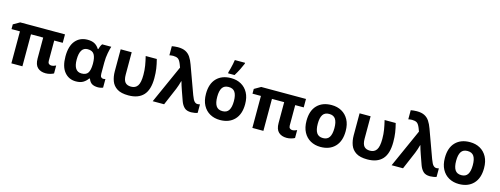

<svg xmlns="http://www.w3.org/2000/svg" viewBox="-18 -1646 6519 2505"><g transform="rotate(15 3241.0 -393.0)"><path d="M635 -107Q652 -107 668 -112Q684 -117 698 -124V-17Q681 -7 651 1.5Q621 10 590 10Q521 10 480.5 -28Q440 -66 440 -150V-432H275V0H126V-432H12V-496L99 -546H704V-432H589V-156Q589 -131 602.5 -119Q616 -107 635 -107Z M998 10Q902 10 843 -61.5Q784 -133 784 -271Q784 -411 845 -483Q906 -555 1009 -555Q1067 -555 1104 -534.5Q1141 -514 1166 -473H1173Q1178 -490 1186 -510.5Q1194 -531 1206 -546H1329Q1318 -514 1306 -453Q1294 -392 1294 -325V-173Q1294 -139 1306.5 -127Q1319 -115 1335 -115Q1342 -115 1351 -117Q1360 -119 1364 -120V-3Q1357 1 1335.5 5.5Q1314 10 1297 10Q1247 10 1216 -8Q1185 -26 1168 -72H1158Q1136 -38 1098 -14Q1060 10 998 10ZM1043 -109Q1105 -109 1129.5 -146.5Q1154 -184 1155 -266V-272Q1155 -352 1130.5 -394Q1106 -436 1041 -436Q988 -436 962 -393.5Q936 -351 936 -270Q936 -109 1043 -109Z M1707 9Q1609 9 1554.5 -25.5Q1500 -60 1478 -118.5Q1456 -177 1456 -249V-546H1605V-244Q1605 -173 1631 -141.5Q1657 -110 1712 -110Q1771 -110 1800 -153Q1829 -196 1829 -300Q1829 -365 1819.5 -422.5Q1810 -480 1794 -546H1944Q1961 -481 1969.5 -423.5Q1978 -366 1978 -296Q1978 -139 1909.5 -65Q1841 9 1707 9Z M2035 0 2266 -516 2249 -561Q2228 -613 2204 -627Q2180 -641 2140 -641Q2127 -641 2113.5 -639Q2100 -637 2090 -635V-758Q2104 -761 2128.5 -763.5Q2153 -766 2171 -766Q2235 -766 2275.5 -745.5Q2316 -725 2342 -686Q2368 -647 2388 -591L2525 -214Q2548 -152 2567 -133.5Q2586 -115 2607 -115Q2621 -115 2641 -120V-5Q2629 1 2601.5 5.5Q2574 10 2555 10Q2494 10 2462.5 -20.5Q2431 -51 2413 -101L2366 -234Q2355 -266 2345 -296.5Q2335 -327 2330 -349H2327Q2320 -323 2310 -292Q2300 -261 2290 -237L2189 0Z M3210 -274Q3210 -138 3138.5 -64Q3067 10 2944 10Q2868 10 2808.5 -23Q2749 -56 2715 -119.5Q2681 -183 2681 -274Q2681 -410 2752 -483Q2823 -556 2947 -556Q3024 -556 3083 -523Q3142 -490 3176 -427.5Q3210 -365 3210 -274ZM2833 -274Q2833 -193 2859.5 -151.5Q2886 -110 2946 -110Q3005 -110 3031.5 -151.5Q3058 -193 3058 -274Q3058 -355 3031.5 -395.5Q3005 -436 2945 -436Q2886 -436 2859.5 -395.5Q2833 -355 2833 -274ZM2891 -606V-621Q2899 -645 2906.5 -676Q2914 -707 2921 -739Q2928 -771 2931 -796H3069V-784Q3053 -745 3030 -699Q3007 -653 2978 -606Z M3890 -107Q3907 -107 3923 -112Q3939 -117 3953 -124V-17Q3936 -7 3906 1.5Q3876 10 3845 10Q3776 10 3735.5 -28Q3695 -66 3695 -150V-432H3530V0H3381V-432H3267V-496L3354 -546H3959V-432H3844V-156Q3844 -131 3857.5 -119Q3871 -107 3890 -107Z M4568 -274Q4568 -138 4496.5 -64Q4425 10 4302 10Q4226 10 4166.5 -23Q4107 -56 4073 -119.5Q4039 -183 4039 -274Q4039 -410 4110 -483Q4181 -556 4305 -556Q4382 -556 4441 -523Q4500 -490 4534 -427.5Q4568 -365 4568 -274ZM4191 -274Q4191 -193 4217.5 -151.5Q4244 -110 4304 -110Q4363 -110 4389.5 -151.5Q4416 -193 4416 -274Q4416 -355 4389.5 -395.5Q4363 -436 4303 -436Q4244 -436 4217.5 -395.5Q4191 -355 4191 -274Z M4934 9Q4836 9 4781.5 -25.5Q4727 -60 4705 -118.5Q4683 -177 4683 -249V-546H4832V-244Q4832 -173 4858 -141.5Q4884 -110 4939 -110Q4998 -110 5027 -153Q5056 -196 5056 -300Q5056 -365 5046.5 -422.5Q5037 -480 5021 -546H5171Q5188 -481 5196.5 -423.5Q5205 -366 5205 -296Q5205 -139 5136.5 -65Q5068 9 4934 9Z M5262 0 5493 -516 5476 -561Q5455 -613 5431 -627Q5407 -641 5367 -641Q5354 -641 5340.5 -639Q5327 -637 5317 -635V-758Q5331 -761 5355.5 -763.5Q5380 -766 5398 -766Q5462 -766 5502.5 -745.5Q5543 -725 5569 -686Q5595 -647 5615 -591L5752 -214Q5775 -152 5794 -133.5Q5813 -115 5834 -115Q5848 -115 5868 -120V-5Q5856 1 5828.5 5.5Q5801 10 5782 10Q5721 10 5689.5 -20.5Q5658 -51 5640 -101L5593 -234Q5582 -266 5572 -296.5Q5562 -327 5557 -349H5554Q5547 -323 5537 -292Q5527 -261 5517 -237L5416 0Z M6437 -274Q6437 -138 6365.5 -64Q6294 10 6171 10Q6095 10 6035.5 -23Q5976 -56 5942 -119.5Q5908 -183 5908 -274Q5908 -410 5979 -483Q6050 -556 6174 -556Q6251 -556 6310 -523Q6369 -490 6403 -427.5Q6437 -365 6437 -274ZM6060 -274Q6060 -193 6086.5 -151.5Q6113 -110 6173 -110Q6232 -110 6258.5 -151.5Q6285 -193 6285 -274Q6285 -355 6258.5 -395.5Q6232 -436 6172 -436Q6113 -436 6086.5 -395.5Q6060 -355 6060 -274Z"/></g></svg>

Font: Noto IKEA Latin
Style: Bold
Weight: 700
Designer: Monotype Design Team
Foundry: Monotype Imaging Inc.
Version: Version 1.0